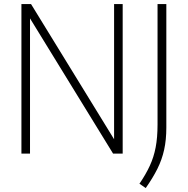

<svg xmlns="http://www.w3.org/2000/svg" viewBox="-20 -760 930 950"><path d="M86 0V-740H133.5L544.5 -71V-740H587V0H539.5L128.5 -669V0ZM701 170.5 670 149Q701.5 103 721.2 60.2Q741 17.5 750.2 -31Q759.5 -79.5 759.5 -143.5V-740H803V-129Q803 -68 792.2 -19.2Q781.5 29.5 759 74.8Q736.5 120 701 170.5Z"/></svg>

Font: Encode Sans Semi Condensed ExtraLight
Style: Regular
Weight: 200
Width: 4
Designer: Multiple Designers
Foundry: Impallari Type
Version: Version 3.000; ttfautohint (v1.8.3) -l 8 -r 50 -G 200 -x 14 